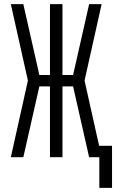

<svg xmlns="http://www.w3.org/2000/svg" viewBox="-20 -755 558 922"><path d="M457 147V0H408L331 -340H280V0H220V-340H169L92 0H32L114 -368L32 -735H92L169 -395H220V-735H280V-395H331L408 -735H468L386 -368L456 -55H518V147Z"/></svg>

Font: Iosevka Term Light
Style: Regular
Weight: 300
Monospace: yes
Designer: Belleve Invis
Foundry: Belleve Invis
Version: Version 9.0.1; ttfautohint (v1.8.3)